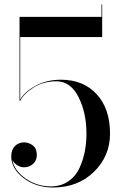

<svg xmlns="http://www.w3.org/2000/svg" viewBox="-20 -825 540 855"><path d="M35 -113Q43 -66 93.5 -30.5Q144 5 206 5Q252 5 285 -18Q318 -41 334.5 -78Q351 -115 358 -152.5Q365 -190 365 -230Q365 -323 329.5 -393Q294 -463 231 -463Q173 -463 129 -435Q85 -407 71 -377H67V-750H432V-805H435V-660H70V-381Q87 -414 136.5 -442Q186 -470 252 -470Q351 -470 410.5 -405.5Q470 -341 470 -230Q470 -130 398.5 -60Q327 10 216 10Q140 10 85 -32Q30 -74 30 -129Q30 -158 46.5 -174.5Q63 -191 87 -191Q109 -191 126.5 -177Q144 -163 144 -135Q144 -110 127 -95Q110 -80 87 -80Q70 -80 55 -90.5Q40 -101 35 -113Z"/></svg>

Font: Bodoni* 72
Style: Regular
Weight: 400
Version: Version 1.003